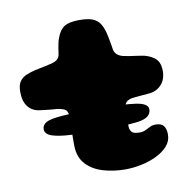

<svg xmlns="http://www.w3.org/2000/svg" viewBox="-72 -670 763 757"><g transform="rotate(-10 310.0 -292.0)"><path d="M80.5 -198.5Q80.5 -216 97.8 -225.5Q115 -235 163.8 -238.5Q212.5 -242 306 -242Q409 -242 456.8 -234.8Q504.5 -227.5 504.5 -204.5Q504.5 -170 451.2 -163Q398 -156 292 -156Q228.5 -156 180.8 -158.5Q133 -161 106.8 -170Q80.5 -179 80.5 -198.5ZM371 13Q323 13 281.5 0.5Q240 -12 214.5 -39.8Q189 -67.5 188 -113.5Q188 -124.5 188 -136.5Q188 -148.5 188.2 -161Q188.5 -173.5 188.8 -185.5Q189 -197.5 189.2 -209.2Q189.5 -221 189.5 -231.5Q189 -253.5 176.5 -260Q164 -266.5 144.5 -268.5Q134 -269.5 123.2 -270.2Q112.5 -271 101.2 -272.5Q90 -274 77.5 -275.5Q49 -279 32 -300.2Q15 -321.5 15 -360Q15 -387 25 -401.2Q35 -415.5 51.8 -422.5Q68.5 -429.5 87.5 -434Q108 -438 125 -441.8Q142 -445.5 155.5 -448.5Q169 -452 178.2 -458.8Q187.5 -465.5 190 -481.5Q191.5 -493 193.2 -503.8Q195 -514.5 197.2 -524.5Q199.5 -534.5 202.5 -542.5Q213.5 -573.5 232.8 -586Q252 -598.5 293 -598.5Q325 -598.5 344 -591.8Q363 -585 373.8 -570Q384.5 -555 391 -530Q393.5 -519 395.2 -510.8Q397 -502.5 398.2 -495Q399.5 -487.5 401 -480Q402.5 -472.5 403.5 -463Q406 -447.5 417.2 -439Q428.5 -430.5 443.5 -428Q456 -425.5 466.8 -423.8Q477.5 -422 488 -420.8Q498.5 -419.5 510 -417.5Q537 -414 560 -398Q583 -382 583 -344Q583 -310.5 564.2 -289.8Q545.5 -269 517.5 -266Q497.5 -264 478.2 -262.5Q459 -261 446 -259.5Q435.5 -258 425.5 -251.8Q415.5 -245.5 413.5 -228Q413 -220.5 412.5 -212.5Q412 -204.5 411.8 -196.5Q411.5 -188.5 411.2 -180.5Q411 -172.5 411.5 -165.2Q412 -158 412 -150.5Q413 -136 420.8 -128.2Q428.5 -120.5 451.5 -120.5Q465 -120.5 475.2 -125.5Q485.5 -130.5 495.2 -135.5Q505 -140.5 518 -140.5Q540.5 -140.5 550 -128.5Q559.5 -116.5 559.5 -93.5Q559.5 -67.5 542 -47.8Q524.5 -28 496.8 -14.5Q469 -1 436 6Q403 13 371 13Z"/></g></svg>

Font: Gluten ExtraBold
Style: Regular
Weight: 800
Designer: Tyler Finck
Foundry: Etcetera Type Company
Version: Version 1.300